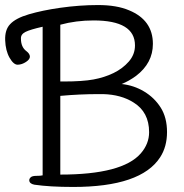

<svg xmlns="http://www.w3.org/2000/svg" viewBox="-33 -731 730 761"><path d="M257 10Q164 10 103 1Q83 -3 83 -17Q83 -23 89 -28.5Q95 -34 111.5 -34Q128 -34 136 -36V-625Q87 -614 68 -604.5Q49 -595 50 -578Q50 -544 72 -528Q85 -518 85.5 -507Q86 -496 70 -485.5Q54 -475 37.5 -474.5Q21 -474 5 -502Q-11 -530 -12.5 -571.5Q-14 -613 7 -635Q29 -659 82 -674.5Q135 -690 205 -700Q282 -711 356 -711Q430 -711 479 -690Q573 -651 573 -557Q573 -481 506 -430Q477 -409 449 -398Q497 -393 538 -368.5Q579 -344 604 -304.5Q629 -265 629 -207.5Q629 -150 602 -108Q526 10 257 10ZM206 -39Q452 -39 525 -123Q558 -161 558 -207Q558 -287 496 -325Q447 -356 376 -358H357Q283 -358 206 -351ZM206 -408H219Q294 -408 337.5 -416Q381 -424 417 -441.5Q453 -459 477.5 -487Q502 -515 502 -551Q502 -650 338 -650Q268 -650 206 -633Z"/></svg>

Font: LXGW Bright TC
Style: Regular
Weight: 400
Designer: Christian Thalmann (Catharsis Fonts)
Foundry: LXGW / Christian Thalmann (Catharsis Fonts) / Fontworks Inc.
Version: Version 5.501